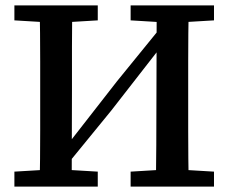

<svg xmlns="http://www.w3.org/2000/svg" viewBox="-20 -687 841 707"><path d="M126 0Q127 -51 127.5 -102Q128 -153 128 -205Q128 -257 128 -309V-359Q128 -410 128 -461.5Q128 -513 127.5 -564.5Q127 -616 126 -667H246Q245 -591 245 -514Q245 -437 245 -359L244 0ZM554 0Q555 -76 555.5 -154.5Q556 -233 556 -317L557 -667H675Q674 -616 673.5 -565Q673 -514 673 -462.5Q673 -411 673 -359V-309Q673 -258 673 -206Q673 -154 673.5 -103Q674 -52 675 0ZM33 0V-55L167 -63H206L340 -55V0ZM33 -612V-667H340V-612L206 -604H167ZM461 0V-55L594 -63H634L768 -55V0ZM461 -612V-667H768V-612L634 -604H594ZM206 -55 196 -152H227L411 -388L594 -613L604 -514H572L389 -279Z"/></svg>

Font: Source Serif 4 Medium
Style: Regular
Weight: 500
Designer: Frank Grießhammer
Foundry: Adobe Systems Incorporated
Version: Version 4.004;hotconv 1.0.116;makeotfexe 2.5.65601